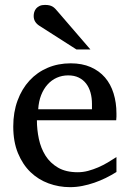

<svg xmlns="http://www.w3.org/2000/svg" viewBox="-20 -753 530 785"><path d="M456.1 -49.8Q435.1 -36.6 412.4 -25.4Q389.6 -14.2 365.5 -5.9Q341.3 2.4 316.4 7.3Q291.5 12.2 266.1 12.2Q220.7 12.2 178.7 -3.2Q136.7 -18.6 104.7 -49.3Q72.8 -80.1 53.5 -126.7Q34.2 -173.3 34.2 -235.8Q34.2 -294.4 51.8 -342Q69.3 -389.6 100.6 -423.6Q131.8 -457.5 174.8 -475.8Q217.8 -494.1 269 -494.1Q315.4 -494.1 350.6 -478.8Q385.7 -463.4 409.2 -436.3Q432.6 -409.2 444.3 -371.3Q456.1 -333.5 456.1 -289.1V-275.9Q456.1 -268.1 455.1 -261.2H130.9Q130.9 -223.1 138.9 -185.1Q147 -147 166 -116.7Q185.1 -86.4 217.3 -67.6Q249.5 -48.8 297.9 -48.8Q319.3 -48.8 340.3 -54.4Q361.3 -60.1 381.6 -68.8Q401.9 -77.6 420.4 -88.6Q439 -99.6 456.1 -110.8ZM356 -328.1Q356 -353 350.1 -374.3Q344.2 -395.5 332.3 -411.1Q320.3 -426.8 302 -435.8Q283.7 -444.8 258.8 -444.8Q233.9 -444.8 212.4 -435.3Q190.9 -425.8 174.6 -407.7Q158.2 -389.6 148.2 -364Q138.2 -338.4 136.2 -306.2H356ZM292.5 -550.8 140.6 -647.9Q129.9 -654.8 123.8 -664.6Q117.7 -674.3 117.7 -688Q117.7 -695.8 120.1 -703.9Q122.6 -711.9 127.9 -718.3Q133.3 -724.6 142.1 -728.8Q150.9 -732.9 163.6 -732.9Q174.3 -732.9 181.6 -731.2Q189 -729.5 194.8 -726.1Q200.7 -722.7 205.6 -717.5Q210.4 -712.4 215.8 -706.1L349.6 -550.8Z"/></svg>

Font: Charis SIL APac
Style: Regular
Weight: 400
Foundry: SIL International
Version: Version 5.000